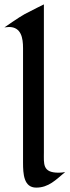

<svg xmlns="http://www.w3.org/2000/svg" viewBox="-26 -845 317 875"><path d="M271 -61C262 -59 251 -58 241 -58C167 -58 174 -98 174 -151V-825C174 -825 125 -801 87 -781C61 -767 -6 -720 -6 -720C-6 -720 8 -722 15 -722C71 -722 79 -671 79 -626V-104C79 -53 82 10 139 10C196 10 229 -26 271 -61Z"/></svg>

Font: Fondamento
Style: Regular
Weight: 400
Designer: Astigmatic (AOETI)
Foundry: Astigmatic (AOETI)
Version: Version 1.001